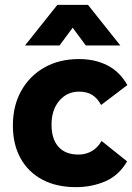

<svg xmlns="http://www.w3.org/2000/svg" viewBox="-20 -760 544 790"><path d="M292 10Q213 10 155 -20.5Q97 -51 65 -108Q33 -165 33 -244Q33 -325 67.5 -386.5Q102 -448 163 -482.5Q224 -517 305 -517Q371 -517 422 -491Q473 -465 504 -410L396 -328Q380 -357 358.5 -370Q337 -383 305 -383Q256 -383 224 -345.5Q192 -308 192 -247Q192 -188 220.5 -156Q249 -124 303 -124Q332 -124 356.5 -137.5Q381 -151 398 -180L503 -96Q469 -38 413.5 -14Q358 10 292 10ZM475 -573H333L279 -646L225 -573H83L216 -740H342Z"/></svg>

Font: Livvic
Style: Bold
Weight: 700
Designer: Jacques Le Bailly, Baron von Fonthausen
Version: Version 1.001; ttfautohint (v1.8.2)